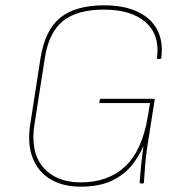

<svg xmlns="http://www.w3.org/2000/svg" viewBox="-20 -687 679 719"><path d="M281 12Q216 12 169.5 -15.5Q123 -43 102.5 -95Q82 -147 93 -220L132 -471Q149 -575 206 -621Q263 -667 370 -667Q444 -667 494.5 -643.5Q545 -620 568.5 -576Q592 -532 584 -470Q583 -466 579 -466H571Q567 -466 568 -471Q579 -557 525 -604Q471 -651 369 -651Q269 -651 216 -608.5Q163 -566 148 -470L109 -221Q93 -118 141.5 -61Q190 -4 282 -4Q385 -4 448.5 -63.5Q512 -123 533 -248L542 -301H355Q351 -301 352 -305L354 -314Q355 -317 359 -317H555Q557 -317 558.5 -316Q560 -315 559 -312L532 -140Q526 -101 523.5 -69Q521 -37 519 -5Q519 0 515 0H507Q503 0 503 -5Q505 -34 508.5 -69Q512 -104 517 -138H516Q500 -100 471.5 -65.5Q443 -31 397 -9.5Q351 12 281 12Z"/></svg>

Font: Sofia Sans Hairline
Style: Italic
Weight: 1
Italic angle: -9°
Designer: Botio Nikoltchev, Ani Petrova
Foundry: lettersoup
Version: Version 4.102